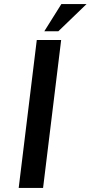

<svg xmlns="http://www.w3.org/2000/svg" viewBox="-20 -925 446 945"><path d="M281 -728 192 0H72L161 -728ZM267 -771H198L282 -905H406Z"/></svg>

Font: Josefin Sans SemiBold
Style: Italic
Weight: 600
Italic angle: -7°
Designer: Santiago Orozco
Foundry: Typemade
Version: Version 2.000